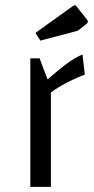

<svg xmlns="http://www.w3.org/2000/svg" viewBox="-20 -727 366 747"><path d="M134 -500 165 -418Q214 -461 245 -483Q276 -505 301 -515L310 -437Q287 -428 263.5 -417Q240 -406 218 -393.5Q196 -381 178 -367V0H98V-500ZM137 -569 118 -599 263 -703Q269 -707 270 -707Q274 -707 277 -703L316 -654Q322 -646 322 -643Q322 -638 315 -633L291 -614Q287 -610 283 -608Q279 -606 270 -604Z"/></svg>

Font: Changa Light
Style: Regular
Weight: 300
Designer: Eduardo Rodriguez Tunni
Foundry: Eduardo Rodriguez Tunni
Version: Version 3.002; ttfautohint (v1.8.2)